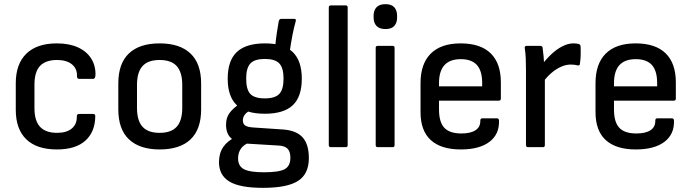

<svg xmlns="http://www.w3.org/2000/svg" viewBox="-20 -709 3330 925"><path d="M254 11Q157 11 106.5 -38Q56 -87 56 -180V-308Q56 -401 107 -450.5Q158 -500 254 -500Q313 -500 355 -481Q397 -462 419 -427.5Q441 -393 440 -348Q439 -329 429 -329H361Q351 -329 351 -342Q352 -379 326 -399.5Q300 -420 255 -420Q200 -420 173 -391.5Q146 -363 146 -301V-188Q146 -127 173 -98Q200 -69 255 -69Q301 -69 326 -90Q351 -111 350 -147Q350 -160 360 -160H429Q438 -160 439 -151Q439 -75 392 -32Q345 11 254 11Z M749 11Q653 11 601.5 -37.5Q550 -86 550 -182V-307Q550 -403 601 -451.5Q652 -500 749 -500Q846 -500 897.5 -451.5Q949 -403 949 -307V-182Q949 -86 898 -37.5Q847 11 749 11ZM749 -69Q805 -69 831.5 -98.5Q858 -128 858 -189V-300Q858 -361 831.5 -390.5Q805 -420 749 -420Q693 -420 666.5 -390.5Q640 -361 640 -300V-189Q640 -128 666.5 -98.5Q693 -69 749 -69Z M1247 196Q1135 196 1085 165.5Q1035 135 1035 72Q1035 30 1055 0Q1075 -30 1115 -49L1186 -24Q1156 -14 1141.5 6Q1127 26 1127 54Q1127 91 1155 106Q1183 121 1252 121Q1324 121 1351.5 106Q1379 91 1379 51Q1379 21 1365 7Q1351 -7 1319 -8L1154 -18Q1118 -21 1093.5 -43Q1069 -65 1069 -108Q1069 -141 1085 -163.5Q1101 -186 1136 -210L1192 -180Q1171 -171 1160.5 -158Q1150 -145 1150 -129Q1150 -113 1160.5 -105Q1171 -97 1198 -95L1346 -85Q1409 -80 1438.5 -46.5Q1468 -13 1468 53Q1468 129 1416 162.5Q1364 196 1247 196ZM1256 -161Q1164 -161 1120.5 -202.5Q1077 -244 1077 -330Q1077 -417 1121 -458.5Q1165 -500 1257 -500Q1347 -500 1390.5 -458Q1434 -416 1434 -330Q1434 -243 1390.5 -202Q1347 -161 1256 -161ZM1256 -235Q1305 -235 1325.5 -256.5Q1346 -278 1346 -330Q1346 -382 1325.5 -403.5Q1305 -425 1256 -425Q1207 -425 1186.5 -403.5Q1166 -382 1166 -330Q1166 -278 1186 -256.5Q1206 -235 1256 -235ZM1374 -449 1305 -477Q1309 -520 1314 -552.5Q1319 -585 1323 -607Q1326 -618 1334 -618H1397Q1408 -618 1405 -608Q1396 -576 1389 -540Q1382 -504 1374 -449Z M1574 0Q1564 0 1564 -10V-673Q1564 -683 1574 -683H1646Q1655 -683 1655 -673V-10Q1655 0 1646 0Z M1800 0Q1790 0 1790 -10V-479Q1790 -488 1800 -488H1872Q1881 -488 1881 -479V-10Q1881 0 1872 0ZM1837 -569Q1808 -569 1794 -584Q1780 -599 1780 -623V-634Q1780 -659 1794 -674Q1808 -689 1837 -689Q1866 -689 1879.5 -674Q1893 -659 1893 -634V-623Q1893 -599 1879.5 -584Q1866 -569 1837 -569Z M2200 11Q2105 11 2055.5 -34Q2006 -79 2006 -169V-308Q2006 -402 2055.5 -451Q2105 -500 2199 -500Q2295 -500 2344 -452Q2393 -404 2393 -312V-234Q2393 -224 2383 -224H2095V-182Q2095 -121 2120.5 -93.5Q2146 -66 2203 -66Q2248 -66 2271.5 -82Q2295 -98 2294 -128Q2294 -139 2304 -139H2374Q2382 -139 2384 -130Q2387 -63 2338.5 -26Q2290 11 2200 11ZM2095 -293H2303V-308Q2303 -368 2277.5 -396Q2252 -424 2200 -424Q2147 -424 2121 -395Q2095 -366 2095 -308Z M2524 0Q2514 0 2514 -10V-369Q2514 -398 2513 -425.5Q2512 -453 2508 -478Q2507 -488 2518 -488H2583Q2592 -488 2594 -480Q2597 -460 2599 -436Q2601 -412 2601 -393L2605 -348V-10Q2605 0 2596 0ZM2595 -312 2591 -397Q2611 -424 2636.5 -448Q2662 -472 2689.5 -486Q2717 -500 2742 -500Q2759 -500 2768 -497Q2777 -494 2777 -486Q2778 -466 2777.5 -444Q2777 -422 2774 -403Q2774 -392 2763 -394Q2756 -396 2747.5 -397Q2739 -398 2730 -398Q2706 -398 2682 -387Q2658 -376 2636 -357Q2614 -338 2595 -312Z M3043 11Q2948 11 2898.5 -34Q2849 -79 2849 -169V-308Q2849 -402 2898.5 -451Q2948 -500 3042 -500Q3138 -500 3187 -452Q3236 -404 3236 -312V-234Q3236 -224 3226 -224H2938V-182Q2938 -121 2963.5 -93.5Q2989 -66 3046 -66Q3091 -66 3114.5 -82Q3138 -98 3137 -128Q3137 -139 3147 -139H3217Q3225 -139 3227 -130Q3230 -63 3181.5 -26Q3133 11 3043 11ZM2938 -293H3146V-308Q3146 -368 3120.5 -396Q3095 -424 3043 -424Q2990 -424 2964 -395Q2938 -366 2938 -308Z"/></svg>

Font: Sofia Sans Semi Condensed Medium
Style: Regular
Weight: 500
Designer: Botio Nikoltchev, Ani Petrova
Foundry: lettersoup
Version: Version 4.100